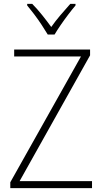

<svg xmlns="http://www.w3.org/2000/svg" viewBox="-20 -969 527 989"><path d="M454 0H33V-30L397 -678H53V-714H444V-684L81 -36H454ZM226 -791Q213 -813 194.5 -841Q176 -869 156 -895.5Q136 -922 120 -941V-949H146Q171 -924 197 -891.5Q223 -859 244 -830Q265 -860 290.5 -890Q316 -920 342 -949H369V-941Q352 -921 331.5 -894Q311 -867 292.5 -840Q274 -813 261 -791Z"/></svg>

Font: Noto Sans Khmer UI SemiCondensed ExtraLight
Style: Regular
Weight: 200
Width: 4
Designer: Danh Hong and the Monotype Design Team
Foundry: Monotype Imaging Inc.
Version: Version 2.002; ttfautohint (v1.8.4.7-5d5b)